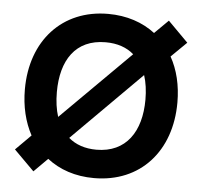

<svg xmlns="http://www.w3.org/2000/svg" viewBox="-45 -602 701 664"><g transform="rotate(5 305.0 -270.0)"><path d="M304.5 15C465.5 15 569.5 -101.5 569.5 -270.5C569.5 -330 556.5 -383.5 532 -427L585.5 -479.5L515.5 -550L468 -503C425 -536 369.5 -555 304.5 -555C145.5 -555 40 -439.5 40 -270.5C40 -210.5 53 -157.5 77 -113L24 -60L94 10L141.5 -37.5C184.5 -4 239.5 15 304.5 15ZM151 -270.5C151 -380.5 199.5 -456.5 304.5 -456.5C345 -456.5 378 -445 402.5 -423.5L163 -185C155 -210 151 -238.5 151 -270.5ZM304.5 -83.5C264.5 -83.5 232 -95 207.5 -116L446.5 -355C454.5 -330.5 458.5 -302 458.5 -270.5C458.5 -160 407.5 -83.5 304.5 -83.5Z"/></g></svg>

Font: Manrope SemiBold
Style: Regular
Weight: 600
Designer: Mikhail Sharanda
Foundry: Mikhail Sharanda
Version: Version 4.505